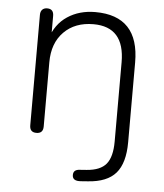

<svg xmlns="http://www.w3.org/2000/svg" viewBox="-50 -542 658 768"><g transform="rotate(5 279.0 -157.5)"><path d="M304 182Q269 185 269 160Q269 138 295 137L322 135Q377 131 400.5 102.5Q424 74 424 12V-306Q424 -448 299 -448Q225 -448 180.5 -403Q136 -358 136 -281V-23Q136 5 109 5Q82 5 82 -23V-467Q82 -480 89 -487.5Q96 -495 109 -495Q135 -495 135 -467V-382L124 -373Q143 -434 190.5 -465.5Q238 -497 302 -497Q478 -497 478 -310V10Q478 94 443 134.5Q408 175 331 180Z"/></g></svg>

Font: Nunito VF Beta Light
Style: Regular
Weight: 300
Designer: Vernon Adams
Foundry: newtypography
Version: Version 3.001